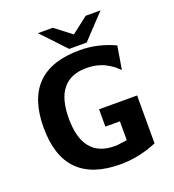

<svg xmlns="http://www.w3.org/2000/svg" viewBox="-161 -1023 1055 1167"><g transform="rotate(-20 366.5 -439.5)"><path d="M218 -900H314L421 -818L527 -900H623L477 -745H364ZM54 -348Q54 -716 420 -716Q537 -716 646 -665L621 -515Q619 -516 605.5 -529Q592 -542 577.5 -552Q563 -562 540.5 -574Q518 -586 487 -593Q456 -600 421 -600Q217 -600 217 -348Q217 -95 423 -95Q442 -95 469.5 -99.5Q497 -104 503 -104V-226H409V-338H655V-28Q538 21 419 21Q54 21 54 -348Z"/></g></svg>

Font: Coval
Style: Black
Weight: 1000
Foundry: Context Ltd
Version: Version 001.000